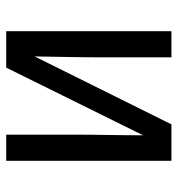

<svg xmlns="http://www.w3.org/2000/svg" viewBox="3 -573 570 616"><g transform="rotate(-90 288.0 -265.0)"><path d="M80 0H197L415 -439Q414 -382 413 -325.5Q412 -269 412 -212V0H496V-530H379L162 -91Q162 -148 163 -204.5Q164 -261 164 -318V-530H80Z"/></g></svg>

Font: Iosevka SS01 Extended
Style: Regular
Weight: 400
Width: 7
Monospace: yes
Designer: Belleve Invis
Foundry: Belleve Invis
Version: Version 3.4.7; ttfautohint (v1.8.3)